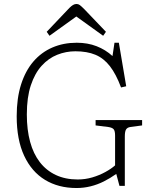

<svg xmlns="http://www.w3.org/2000/svg" viewBox="-20 -932 764 966"><path d="M365 14Q274 14 206.5 -27Q139 -68 101.5 -148.5Q64 -229 64 -347Q64 -438 86 -507Q108 -576 148 -622.5Q188 -669 243.5 -693Q299 -717 366 -717Q421 -717 466 -699.5Q511 -682 546 -650L556 -717H578L615 -498L589 -492Q564 -559 533 -599Q502 -639 460 -656.5Q418 -674 359 -674Q312 -674 268 -656.5Q224 -639 189.5 -601Q155 -563 135 -502.5Q115 -442 115 -356Q115 -279 131.5 -218.5Q148 -158 180.5 -116Q213 -74 261 -51.5Q309 -29 371 -29Q409 -29 444.5 -39.5Q480 -50 510 -66.5Q540 -83 559 -100V-250Q559 -273 552 -281.5Q545 -290 525 -293L461 -301V-328H695V-301L636 -293Q621 -291 614.5 -281Q608 -271 608 -245V3H581L565 -57Q534 -35 502 -19Q470 -3 435.5 5.5Q401 14 365 14ZM229 -752 215 -772 329 -892Q339 -902 347.5 -907Q356 -912 365 -912Q374 -912 381.5 -906.5Q389 -901 404 -886L513 -772L499 -752L364 -849Z"/></svg>

Font: Literata 18pt ExtraLight
Style: Regular
Weight: 250
Designer: Latin by Veronika Burian and Jose Scaglione. Greek by Irene Vlachou. Cyrillic by Vera Evstafieva.
Foundry: TypeTogether
Version: Version 3.103;gftools[0.9.29]